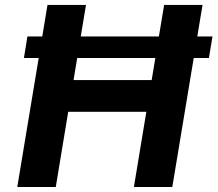

<svg xmlns="http://www.w3.org/2000/svg" viewBox="-20 -747 869 767"><path d="M828.8 -601.2H768.1L789.1 -727.3H635.7L614.7 -601.2H302.6L323.5 -727.3H169.7L148.8 -601.2H89.5L75.6 -515.3H134.6L49 0H202.8L252.5 -300.4H564.6L514.9 0H668.3L753.9 -515.3H814.6ZM273.8 -427.2 288.4 -515.3H600.5L585.9 -427.2Z"/></svg>

Font: Magic Ui Pro
Style: Bold Italic
Weight: 700
Italic angle: -9.39999°
Designer: Stefan Endress, Andreas Faust
Version: Version 1.000;FEAKit 1.0